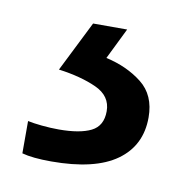

<svg xmlns="http://www.w3.org/2000/svg" viewBox="-42 -41 310 322"><g transform="rotate(10 112.5 120.0)"><path d="M212 139Q212 187 175 213.5Q138 240 64 240Q32 240 14 235V180Q23 182 38 183.5Q53 185 67 185Q103 185 122 175.5Q141 166 141 141Q141 115 114.5 103Q88 91 50 86L93 0H151L125 53Q161 61 186.5 81Q212 101 212 139Z"/></g></svg>

Font: Noto Sans Coptic
Style: Regular
Weight: 400
Designer: Monotype Design Team, Denis Moyogo Jacquerye
Foundry: Monotype Imaging Inc.
Version: Version 2.002; ttfautohint (v1.8.4.7-5d5b)